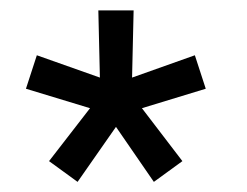

<svg xmlns="http://www.w3.org/2000/svg" viewBox="-20 -740 476 370"><path d="M203.5 -495.5 276.5 -389.5 331.5 -429.5 253.5 -531.5 376.5 -569 355.5 -633.5 234.5 -590.5 237.5 -720H169.5L172.5 -590.5L51 -633.5L30 -569L153.5 -531.5L74.5 -429.5L129.5 -389.5Z"/></svg>

Font: Vela Sans
Style: Regular
Weight: 400
Designer: Principal design: Mikhail Sharanda - project Manrope.
Design modification: Ravid Balaliev
Foundry: Mikhail Sharanda
Version: Version 1.001